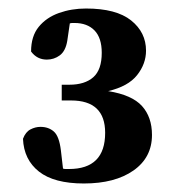

<svg xmlns="http://www.w3.org/2000/svg" viewBox="-20 -838 413 451"><path d="M177 -407Q107 -407 71.5 -435Q36 -463 34 -512Q40 -528 51.5 -534Q63 -540 75 -540Q94 -540 106.5 -529Q119 -518 123 -485L128 -442Q131 -441 134.5 -441Q138 -441 142 -441Q227 -441 227 -526Q227 -602 147 -602H125V-639H143Q179 -639 199 -656.5Q219 -674 219 -714Q219 -749 202 -766.5Q185 -784 155 -784Q153 -784 150 -784Q147 -784 144 -783L138 -742Q134 -718 120.5 -708Q107 -698 90 -698Q67 -698 53 -717Q53 -753 71 -775Q89 -797 118.5 -807.5Q148 -818 182 -818Q253 -818 288 -790Q323 -762 323 -719Q323 -688 302 -661.5Q281 -635 234 -624Q290 -615 313.5 -589Q337 -563 337 -521Q337 -468 293.5 -437.5Q250 -407 177 -407Z"/></svg>

Font: Source Serif 4
Style: Bold
Weight: 700
Designer: Frank Grießhammer
Foundry: Adobe
Version: Version 4.005;hotconv 1.1.0;makeotfexe 2.6.0